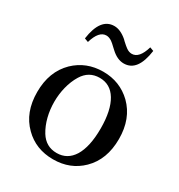

<svg xmlns="http://www.w3.org/2000/svg" viewBox="-187 -915 985 1056"><g transform="rotate(30 305.0 -387.0)"><path d="M305 15C378 15 438 -9 486 -56C538 -107 564 -176 564 -263C564 -349 538 -418 485 -470C436 -517 376 -541 305 -541C233 -541 173 -517 124 -470C71 -418 45 -349 45 -263C45 -176 71 -108 123 -57C171 -9 232 15 305 15ZM305 -25C259 -25 224 -45 199 -85C138 -184 138 -341 199 -441C224 -482 259 -502 305 -502C350 -502 385 -482 410 -441C435 -400 448 -340 448 -263C448 -185 435 -126 410 -85C385 -45 350 -25 305 -25ZM378 -636C437 -636 472 -683 485 -777L461 -786C445 -731 421 -704 390 -704C378 -704 366 -708 354 -717C347 -722 336 -731 322 -744C318 -748 315 -751 313 -753C285 -777 258 -789 232 -789C174 -789 138 -742 125 -649L149 -640C165 -695 189 -722 220 -722C231 -722 243 -718 255 -710C262 -705 272 -697 285 -684C290 -679 294 -676 297 -673C324 -648 351 -636 378 -636Z"/></g></svg>

Font: AllPunType SemiBold
Style: Regular
Weight: 600
Version: 1.0